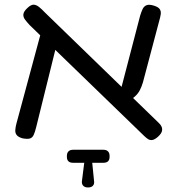

<svg xmlns="http://www.w3.org/2000/svg" viewBox="-20 -597 780 841"><path d="M673 1Q659 14 648 16Q637 18 628 12Q619 6 610 -3L110 -487Q97 -501 89 -512Q81 -523 82.5 -535Q84 -547 100 -562Q116 -577 127.5 -576.5Q139 -576 151 -566.5Q163 -557 176 -543L675 -59Q684 -51 688 -41.5Q692 -32 689 -21.5Q686 -11 673 1ZM79 9Q61 4 53.5 -5Q46 -14 47 -27.5Q48 -41 52 -56L161 -460L234 -426L138 -38Q133 -18 127.5 -6Q122 6 111.5 9.5Q101 13 79 9ZM538 -148 503 -180 594 -529Q599 -545 604.5 -557Q610 -569 621.5 -574Q633 -579 655 -572Q674 -566 680 -556.5Q686 -547 684 -534Q682 -521 677 -504L606 -236Q600 -216 592 -201Q584 -186 571 -174.5Q558 -163 538 -148ZM364 224Q351 224 344 216Q337 208 339 195L349 116H300Q273 116 273 90V86Q273 73 280 66Q287 59 300 59H433Q446 59 453 66Q460 73 460 86V90Q460 116 433 116H384L392 196Q394 209 387 216.5Q380 224 367 224Z"/></svg>

Font: Fredoka SemiExpanded
Style: Regular
Weight: 400
Width: 6
Designer: Ben Nathan
Foundry: Milena B. Brandão, Ben Nathan
Version: Version 2.001